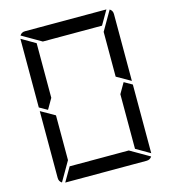

<svg xmlns="http://www.w3.org/2000/svg" viewBox="-140 -1113 1096 1226"><g transform="rotate(-15 408.0 -500.0)"><path d="M664 -523 717 -493V-41Q717 -41 717 -39L624 -93V-95V-103V-113V-218V-454ZM192 -218V-134L118 -6Q99 -18 99 -41V-483L192 -430ZM698 -994Q717 -982 717 -959V-517L624 -570V-607V-782V-866ZM233 -907 105 -981Q117 -1000 140 -1000H676Q676 -1000 678 -1000L624 -907H621H590H454H362ZM583 -93 711 -19Q699 0 676 0H140Q140 0 138 0L192 -93H195H226H362H454ZM99 -959Q99 -959 99 -961L192 -907V-905V-895V-887V-782V-578V-546L152 -477L99 -507Z"/></g></svg>

Font: DSEG14 Modern
Style: Regular
Weight: 400
Designer: Keshikan(Twitter:@keshinomi_88pro)
Version: Version 0.46